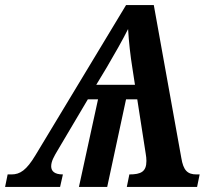

<svg xmlns="http://www.w3.org/2000/svg" viewBox="-74 -734 849 754"><path d="M-54 0H162L173 -49C140 -49 127 -62 127 -81C127 -101 139 -121 152 -143L271 -344H311L236 0H347L421 -344H465L498 -132C500 -121 501 -111 501 -102C501 -60 480 -49 434 -49L424 0H700L710 -49H698C662 -49 646 -65 638 -114L530 -714H421L65 -124C30 -66 5 -49 -29 -49H-44ZM304 -401 345 -469C375 -520 407 -576 429 -620C432 -569 438 -515 446 -466L456 -401Z"/></svg>

Font: Noto Serif SemiBold
Style: Italic
Weight: 600
Italic angle: -12°
Designer: Monotype Design Team
Foundry: Monotype Imaging Inc.
Version: Version 2.014